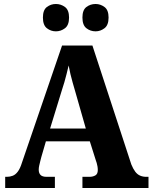

<svg xmlns="http://www.w3.org/2000/svg" viewBox="-20 -942 764 962"><path d="M6 0V-56H14Q30 -56 44 -61.5Q58 -67 69.5 -82.5Q81 -98 90 -127L291 -714H443L638 -118Q647 -96 657.5 -82Q668 -68 682 -62Q696 -56 713 -56H724V0H393V-56H428Q445 -56 457.5 -63Q470 -70 470 -90Q470 -99 468.5 -108Q467 -117 464.5 -125.5Q462 -134 460 -139L430 -234H210L187 -155Q185 -147 182 -135.5Q179 -124 176.5 -112.5Q174 -101 174 -92Q174 -75 183 -65.5Q192 -56 214 -56H255V0ZM231 -298H410L356 -487Q350 -508 344 -528.5Q338 -549 333 -570.5Q328 -592 324 -614Q319 -592 313.5 -571Q308 -550 302.5 -530Q297 -510 290 -490ZM459 -785Q433 -785 413 -800.5Q393 -816 393 -854Q393 -892 413 -907Q433 -922 459 -922Q483 -922 503.5 -907Q524 -892 524 -854Q524 -816 503.5 -800.5Q483 -785 459 -785ZM260 -785Q235 -785 215 -800.5Q195 -816 195 -854Q195 -892 215 -907Q235 -922 260 -922Q285 -922 305.5 -907Q326 -892 326 -854Q326 -816 305.5 -800.5Q285 -785 260 -785Z"/></svg>

Font: Noto Serif Khmer SemiCondensed ExtraBold
Style: Regular
Weight: 800
Width: 4
Designer: Danh Hong and the Monotype Design Team
Foundry: Monotype Imaging Inc.
Version: Version 2.004